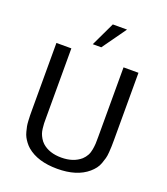

<svg xmlns="http://www.w3.org/2000/svg" viewBox="-171 -1074 1052 1209"><g transform="rotate(20 355.0 -469.0)"><path d="M469.2 -956.1 355 -795.9H297.9L374 -956.1ZM629.9 -276.9Q629.9 -248 629.4 -233.2Q628.9 -218.3 627.2 -192.6Q625.5 -167 620.8 -150.4Q616.2 -133.8 608.9 -113.3Q601.6 -92.8 588.9 -76.2Q576.2 -59.6 559.1 -44.9Q485.8 18.1 355 18.1Q224.1 18.1 150.9 -43.9Q136.2 -56.6 124.8 -72Q113.3 -87.4 106 -101.3Q98.6 -115.2 93.5 -134.8Q88.4 -154.3 85.7 -168Q83 -181.6 81.8 -204.3Q80.6 -227.1 80.3 -239.7Q80.1 -252.4 80.1 -276.9V-725.1H180.2V-258.8Q180.2 -235.4 180.4 -223.1Q180.7 -210.9 183.1 -190.4Q185.5 -169.9 190.2 -156.7Q194.8 -143.6 203.9 -127.9Q212.9 -112.3 226.1 -100.1Q273.9 -57.1 355 -57.1Q435.5 -57.1 484.9 -100.1Q501 -115.2 510.7 -133.1Q520.5 -150.9 524.4 -174.6Q528.3 -198.2 529.1 -213.9Q529.8 -229.5 529.8 -258.8V-725.1H629.9Z"/></g></svg>

Font: Aurulent Sans
Style: Regular
Weight: 400
Version: Version 2007.05.04